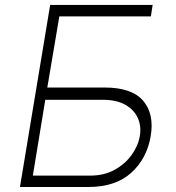

<svg xmlns="http://www.w3.org/2000/svg" viewBox="-20 -747 704 767"><path d="M59.7 0 180.4 -727.3H589.8L582.7 -681.5H217L169 -397.4H397.4Q506.7 -397.4 551.8 -344.6Q596.9 -291.9 582 -203.1Q566.8 -113.3 504.1 -56.6Q441.4 0 332.4 0ZM111.2 -45.5H340.6Q395.6 -45.5 437.9 -68.7Q480.1 -92 506.2 -128.6Q532.3 -165.1 538.7 -204.5Q545.1 -243.3 530.4 -275.9Q515.6 -308.6 480.5 -328.5Q445.3 -348.4 390.3 -348.4H160.9Z"/></svg>

Font: Inter UI Extra Light
Style: Italic
Weight: 200
Italic angle: -9.39999°
Designer: Rasmus Andersson
Foundry: rsms
Version: 3.2;8d6f07862